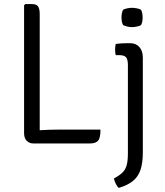

<svg xmlns="http://www.w3.org/2000/svg" viewBox="-20 -706 810 945"><path d="M175.5 0H143.5Q125 0 111.8 -12.8Q98.5 -25.5 98.5 -51.5V-680L104.5 -686H135.5Q160.5 -686 168 -673.5Q175.5 -661 175.5 -636.5ZM474.5 -68Q474.5 -26.5 462.5 -13.2Q450.5 0 423.5 0H143.5L105.5 -57Q141 -63 184 -65.5Q227 -68 262 -68ZM683 43.5Q683 96 671.5 130Q660 164 634 185Q608 206 564 219Q556.5 211.5 550.5 199.8Q544.5 188 540.5 172.5Q568.5 157.5 583.2 142.8Q598 128 603.8 106Q609.5 84 609.5 48.5V-386Q609.5 -413.5 600.5 -424Q591.5 -434.5 568 -434.5H549.5Q546.5 -448.5 546.5 -462Q546.5 -469 547.2 -475.2Q548 -481.5 549.5 -489.5Q566.5 -492 583.5 -492.8Q600.5 -493.5 610.5 -493.5H619.5Q649 -493.5 666 -474.5Q683 -455.5 683 -422ZM578 -620Q578 -642.5 585.5 -657.5Q592.5 -662 605.5 -664.8Q618.5 -667.5 630 -667.5Q640.5 -667.5 654.5 -664.8Q668.5 -662 674.5 -657.5Q678 -651 680 -640.2Q682 -629.5 682 -620Q682 -597.5 674.5 -583Q669 -578.5 654.8 -575.5Q640.5 -572.5 630 -572.5Q618.5 -572.5 605.5 -575.5Q592.5 -578.5 585.5 -583Q578 -597.5 578 -620Z"/></svg>

Font: Signika Light
Style: Regular
Weight: 300
Designer: Anna Giedry
Foundry: Anna Giedry
Version: Version 2.000